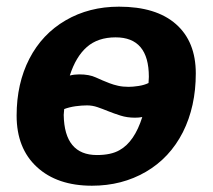

<svg xmlns="http://www.w3.org/2000/svg" viewBox="-20 -558 651 587"><path d="M578.6 -333.5Q578.6 -232.4 539.1 -153.8Q499 -75.2 426 -32.7Q353 9.8 261.2 9.8Q154.8 9.8 92.8 -47.4Q30.8 -104.5 30.8 -204.6Q30.8 -302.7 69.8 -378.4Q108.9 -454.1 180.7 -495.8Q252.4 -537.6 343.8 -537.6Q457.5 -537.6 518.1 -484.1Q578.6 -430.7 578.6 -333.5ZM435.1 -323.2Q435.1 -443.8 333.5 -443.8Q279.3 -443.8 245.6 -414.3Q211.9 -384.8 193.4 -327.1Q207 -330.6 222.2 -330.6Q252.9 -330.6 272.9 -321.3Q293 -312 314.5 -303.7Q327.1 -298.8 341.3 -295.7Q355.5 -292.5 373.5 -292.5Q386.2 -292.5 403.8 -295.2Q421.4 -297.9 434.1 -304.2ZM246.1 -235.8Q230 -235.8 210.9 -233.2Q191.9 -230.5 176.3 -224.6Q175.8 -220.2 175.5 -215.6Q175.3 -210.9 174.8 -206.5Q176.8 -84 276.4 -84Q319.8 -84 345.7 -99.1Q391.1 -124.5 415 -200.2Q405.3 -198.2 392.6 -198.2Q368.7 -198.2 348.6 -204.6Q328.6 -210.9 310.1 -218.3Q293.5 -225.1 277.8 -230.5Q262.2 -235.8 246.1 -235.8Z"/></svg>

Font: Arimo
Style: Bold Italic
Weight: 700
Italic angle: -12°
Designer: Steve Matteson
Foundry: Monotype Imaging Inc.
Version: Version 1.33